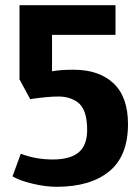

<svg xmlns="http://www.w3.org/2000/svg" viewBox="-20 -710 539 738"><path d="M263 -442Q361 -442 416.5 -389.5Q472 -337 472 -233Q472 -110 399.5 -51Q327 8 197 8Q155 8 105 -4Q55 -16 28 -32L60 -119Q117 -97 183 -97Q249 -97 282 -124Q315 -151 315 -211Q315 -292 277 -318Q247 -339 205 -339Q163 -339 96 -329L56 -403H55V-690H424V-576H180V-436Q212 -442 263 -442Z"/></svg>

Font: Patua One
Style: Regular
Weight: 400
Designer: luciano Vergara
Foundry: Luciano Vergara
Version: Version 1.002